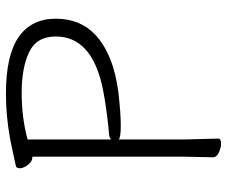

<svg xmlns="http://www.w3.org/2000/svg" viewBox="-79 -670 765 647"><g transform="rotate(-90 303.5 -346.5)"><path d="M160 6Q160 16 144.5 16Q129 16 113 8.5Q97 1 97 -12L99 -111V-620H96Q83 -620 71.5 -635Q60 -650 60 -662.5Q60 -675 70 -676Q90 -680 111.5 -685Q133 -690 160 -695Q236 -709 311 -709Q441 -709 502.5 -666Q564 -623 564 -541Q564 -459 510 -408Q443 -346 315 -330Q245 -322 204 -322Q163 -322 157 -329V-110ZM157 -354Q162 -361 179 -362Q196 -363 228 -367Q300 -376 339 -385Q504 -423 504 -541Q504 -606 451 -631Q398 -656 314 -656Q230 -656 157 -636Z"/></g></svg>

Font: LXGW WenKai TC Light
Style: Regular
Weight: 300
Designer: LXGW / Fontworks Inc.
Foundry: LXGW / Fontworks Inc.
Version: Version 1.330